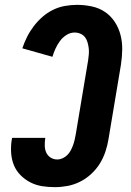

<svg xmlns="http://www.w3.org/2000/svg" viewBox="-20 -763 540 791"><path d="M206 8Q179 8 153.5 4Q128 0 105.5 -11.5Q83 -23 65 -41Q47 -59 37.5 -82Q28 -105 26 -131.5Q24 -158 28 -185L30 -195H167L166 -191Q164 -176 164.5 -161Q165 -146 171 -133.5Q177 -121 189 -113.5Q201 -106 216 -106Q227 -106 238 -111Q249 -116 257.5 -124.5Q266 -133 271.5 -143.5Q277 -154 281 -165Q285 -176 287.5 -187Q290 -198 292 -209L343 -514Q345 -527 346 -540Q347 -553 345.5 -565Q344 -577 340.5 -589Q337 -601 330 -610Q323 -619 311.5 -624Q300 -629 287 -629Q270 -629 254 -619Q238 -609 227 -594Q216 -579 208.5 -562.5Q201 -546 196 -529L72 -564Q80 -588 91.5 -611Q103 -634 119 -655Q135 -676 155 -693.5Q175 -711 198.5 -722.5Q222 -734 247.5 -738.5Q273 -743 297 -743Q328 -743 358.5 -736.5Q389 -730 413 -713.5Q437 -697 453 -672.5Q469 -648 476.5 -619Q484 -590 483.5 -558.5Q483 -527 478 -495L427 -190Q423 -165 414.5 -139Q406 -113 391.5 -89.5Q377 -66 356 -46.5Q335 -27 310 -14.5Q285 -2 258.5 3Q232 8 206 8Z"/></svg>

Font: Iosevka Term Curly Heavy
Style: Italic
Weight: 900
Italic angle: -9°
Designer: Belleve Invis
Foundry: Belleve Invis
Version: Version 32.3.0